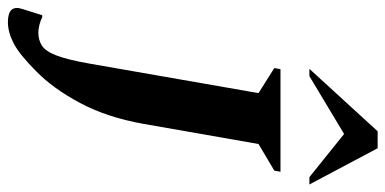

<svg xmlns="http://www.w3.org/2000/svg" viewBox="-350 -582 999 498"><g transform="rotate(90 150.0 -332.5)"><path d="M-42 147Q-89 147 -76 109L-60 58H-55Q-34 68 -14 68Q4 68 18.5 59Q33 50 44 22Q55 -6 65 -62L142 -503L77 -544L80 -560H346L343 -544L274 -503L222 -206Q205 -110 167.5 -40Q130 30 86 73Q42 117 13 132Q-16 147 -42 147ZM79 -635 241 -812H285L379 -635H360L248 -725L98 -635Z"/></g></svg>

Font: Spectral SC
Style: Bold Italic
Weight: 700
Italic angle: -10°
Designer: Jean-Baptiste Levee
Foundry: Production Type
Version: Version 2.001